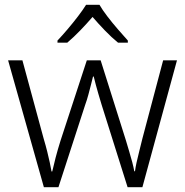

<svg xmlns="http://www.w3.org/2000/svg" viewBox="-20 -785 776 805"><path d="M164 0 14 -532H74L163 -204Q172 -174 178 -149.5Q184 -125 188.5 -104.5Q193 -84 196 -66H199Q202 -78 205.5 -92.5Q209 -107 213 -123.5Q217 -140 222.5 -158Q228 -176 234 -196L344 -532H402L508 -196Q515 -172 522 -149Q529 -126 534.5 -105Q540 -84 543 -67H546Q548 -83 552.5 -103.5Q557 -124 563.5 -149.5Q570 -175 577 -204L664 -532H722L577 0H515L406 -346Q399 -369 393 -389.5Q387 -410 382 -428.5Q377 -447 373 -464H370Q366 -447 361 -428Q356 -409 350.5 -388Q345 -367 337 -345L225 0ZM397 -765Q409 -744 430 -716.5Q451 -689 474.5 -662Q498 -635 516 -615V-606H475Q448 -628 420 -657Q392 -686 368 -714Q344 -686 316.5 -657.5Q289 -629 262 -606H221V-615Q240 -635 263 -662Q286 -689 307 -716.5Q328 -744 341 -765Z"/></svg>

Font: Noto Sans Symbols Light
Style: Regular
Weight: 300
Version: Version 2.002